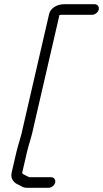

<svg xmlns="http://www.w3.org/2000/svg" viewBox="-20 -753 488 909"><path d="M222.1 86H117.1L116.4 85L100.2 77C94.1 74.1 87.1 71.3 84.8 66L107.2 -31C116 -69.5 131.4 -110.5 139.1 -152L261.5 -682C264.3 -682.7 267.4 -683 270.7 -683H416.7C429.9 -683 444.4 -694.8 447.5 -708C450.5 -721.2 441.4 -733 428.2 -733H283.2C250.8 -733 219.1 -715 212.6 -687L88.9 -151C81.2 -109.2 66.3 -70.4 57.2 -31L35 65C28 95.4 48.5 115 70.6 123L83 130C90.1 134 97.6 136 105.6 136H210.6C223.8 136 238.3 124.2 241.4 111C244.4 97.8 235.3 86 222.1 86Z"/></svg>

Font: HoneyBee
Style: BookIt
Weight: 300
Foundry: Cannot Into Space Fonts
Version: Version 0.89